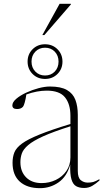

<svg xmlns="http://www.w3.org/2000/svg" viewBox="-20 -972 539 1002"><path d="M419 9Q394 9 377.2 -0.5Q360.5 -10 352.8 -36.5Q345 -63 346.5 -113Q329 -50.5 285.5 -20.2Q242 10 188.5 10Q121.5 10 83.5 -24Q45.5 -58 45.5 -122.5Q45.5 -152.5 55 -176.5Q64.5 -200.5 94.8 -222.8Q125 -245 185.5 -269.5Q246 -294 347.5 -325V-367.5Q347.5 -429 319.2 -464Q291 -499 224 -499Q173.5 -499 117.5 -479Q114 -455 109.2 -437.8Q104.5 -420.5 100 -415Q89.5 -403 69 -403Q44.5 -403 44.5 -422Q44.5 -439 65 -456.5Q85.5 -474 116.8 -488.5Q148 -503 181.2 -511.8Q214.5 -520.5 240.5 -520.5Q298 -520.5 329.5 -502.2Q361 -484 373.5 -450.8Q386 -417.5 386 -372.5V-80Q386 -44 401.8 -31.5Q417.5 -19 437.5 -19Q454.5 -19 466.5 -22.2Q478.5 -25.5 499 -37V-30Q480 -13 461.2 -2Q442.5 9 419 9ZM86.5 -125.5Q86.5 -76.5 116.2 -46.5Q146 -16.5 197 -16.5Q237 -16.5 271.2 -33Q305.5 -49.5 326.5 -79.8Q347.5 -110 347.5 -150.5V-313Q258 -284.5 205.5 -260.8Q153 -237 127.5 -215.2Q102 -193.5 94.2 -171.8Q86.5 -150 86.5 -125.5ZM215 -741Q254 -741 280 -715Q306 -689 306 -650.5Q306 -612 280 -586Q254 -560 215 -560Q176 -560 150 -586Q124 -612 124 -650.5Q124 -689 150 -715Q176 -741 215 -741ZM215 -578Q246 -578 265.8 -598.5Q285.5 -619 285.5 -650.5Q285.5 -682 265.8 -702.5Q246 -723 215 -723Q184.5 -723 164.5 -702.5Q144.5 -682 144.5 -650.5Q144.5 -619 164.5 -598.5Q184.5 -578 215 -578ZM201 -789 291 -952H350V-949L211.5 -789Z"/></svg>

Font: Newsreader Display ExtraLight
Style: Regular
Weight: 275
Designer: Hugues Gentile
Foundry: Production Type
Version: Version 1.002